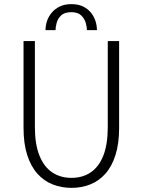

<svg xmlns="http://www.w3.org/2000/svg" viewBox="-20 -899 690 930"><path d="M326 11Q278 11 235.8 -5.5Q193.5 -22 161.8 -57Q130 -92 112 -147.5Q94 -203 94 -280V-700H149V-283Q149 -200.5 170.8 -146Q192.5 -91.5 232.2 -64.5Q272 -37.5 326 -37.5Q380.5 -37.5 420 -64.5Q459.5 -91.5 480.8 -146Q502 -200.5 502 -283V-700H557V-280Q557 -203 539.2 -147.5Q521.5 -92 490 -57Q458.5 -22 416.5 -5.5Q374.5 11 326 11ZM326 -879Q358.5 -879 381.8 -867.8Q405 -856.5 420 -838.2Q435 -820 442.2 -798Q449.5 -776 449.5 -753H401Q401 -768 395.2 -788.5Q389.5 -809 373.2 -824.5Q357 -840 325 -840Q292.5 -840 276.2 -824.5Q260 -809 254.5 -788.5Q249 -768 249 -753H200.5Q200.5 -776 208 -798Q215.5 -820 231 -838.2Q246.5 -856.5 270 -867.8Q293.5 -879 326 -879Z"/></svg>

Font: Trispace Thin ExtraLight
Style: Regular
Weight: 250
Version: Version 1.210